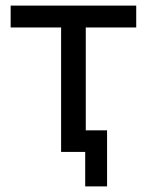

<svg xmlns="http://www.w3.org/2000/svg" viewBox="-20 -542 523 685"><path d="M198 0V-444H18V-522H466V-444H286V0ZM284 123V0H198V-77H362V123Z"/></svg>

Font: Raleway Medium
Style: Regular
Weight: 500
Designer: Matt McInerney, Pablo Impallari, Rodrigo Fuenzalida
Foundry: Matt McInerney, Pablo Impallari, Rodrigo Fuenzalida
Version: Version 4.026